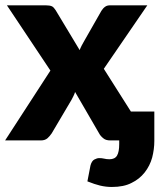

<svg xmlns="http://www.w3.org/2000/svg" viewBox="-25 -539 621 737"><path d="M477.5 -110.8H567.4V2Q567.4 33.7 559.1 65.9Q550.3 97.7 530.3 123Q509.8 148.9 480 163.1Q450.2 178.7 404.3 178.7Q381.8 178.7 358.9 173.3Q338.9 168.5 310.5 157.2L322.3 96.2Q327.1 78.6 337.4 73.2Q347.2 67.9 356 67.9Q365.7 67.9 374 69.8Q383.8 72.3 395 72.3Q416 72.3 424.3 58.1Q432.6 43.9 432.6 14.2V0H398.4Q381.3 0 372.1 -7.8Q360.8 -16.6 355.5 -26.9L263.2 -186Q261.2 -178.7 256.8 -169.9Q252 -160.2 249.5 -155.8L173.3 -26.9Q165 -15.1 157.2 -8.3Q147.5 0 132.3 0H-5.4L168.5 -268.1L1.5 -518.6H150.4Q166 -518.6 174.8 -514.6Q182.1 -510.3 188.5 -500L280.8 -346.7Q282.7 -352.5 288.6 -364.3Q295.4 -377 298.3 -381.8L364.3 -497.6Q370.6 -507.8 379.4 -513.7Q386.2 -518.6 398.4 -518.6H540.5L373.5 -274.9Z"/></svg>

Font: Lato-ExtraBold
Style: Regular
Weight: 500
Designer: Lukasz Dziedzic with Adam Twardoch and Botio Nikoltchev
Foundry: tyPoland Lukasz Dziedzic
Version: ""